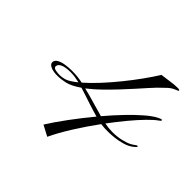

<svg xmlns="http://www.w3.org/2000/svg" viewBox="-179 -881 1130 1130"><g transform="rotate(45 385.5 -316.5)"><path d="M353 56.2 286.6 21Q320.3 -33.2 369.9 -100.1Q419.4 -167 474.1 -232.9Q460 -236.8 441.9 -242.2Q423.8 -247.6 400.9 -254.9Q372.1 -264.2 344.7 -273.4Q317.4 -282.7 291.5 -290.5Q239.7 -254.9 204.3 -247.3Q168.9 -239.7 141.1 -239.7Q106.4 -239.7 85 -249.5Q63.5 -259.3 63.5 -274.4Q63.5 -292 81.1 -302.5Q98.6 -313 125.7 -317.4Q152.8 -321.8 180.2 -321.8Q203.1 -321.8 222.9 -320.1Q242.7 -318.4 271 -312.5Q309.6 -346.2 351.8 -391.8Q394 -437.5 435.1 -488.3Q476.1 -539.1 511.2 -588.1Q546.4 -637.2 570.8 -676.8Q611.8 -681.6 638.7 -686Q665.5 -690.4 691.9 -690.4Q702.1 -690.4 705.6 -689.2Q709 -688 709 -684.6Q709 -682.1 705.8 -680.2Q702.6 -678.2 689 -672.9Q668 -664.1 651.9 -649.7Q635.7 -635.3 605.5 -605Q594.7 -594.2 572.3 -569.1Q549.8 -543.9 519.5 -510Q489.3 -476.1 455.1 -439.9Q420.9 -403.8 387 -370.6Q353 -337.4 323.2 -314L309.6 -303.2Q330.1 -298.3 356 -291.3Q381.8 -284.2 415 -274.4L490.7 -252.9Q536.1 -306.6 581.1 -353.5Q626 -400.4 665.8 -434.8Q705.6 -469.2 734.9 -483.9Q739.3 -485.8 746.3 -489Q753.4 -492.2 756.8 -492.2Q761.7 -492.2 761.7 -487.8Q761.7 -485.8 760 -483.9Q758.3 -481.9 751 -476.6Q727.5 -460.4 693.4 -425.5Q659.2 -390.6 619.6 -343Q580.1 -295.4 539.6 -241.2Q571.8 -234.4 604 -234.4Q642.6 -234.4 677.2 -242.4Q711.9 -250.5 731.4 -261.2Q744.1 -268.1 752.4 -274.9Q760.7 -281.7 765.6 -281.7Q770.5 -281.7 770.5 -277.8Q770.5 -274.9 754.9 -261.7Q731.9 -243.2 699.5 -233.6Q667 -224.1 636.5 -220.9Q606 -217.8 587.4 -217.8Q569.3 -217.8 555.4 -218.3Q541.5 -218.8 524.9 -221.2Q473.1 -150.4 427 -76.9Q380.9 -3.4 353 56.2ZM147 -252Q164.6 -252 184.8 -257.3Q205.1 -262.7 230.5 -280.8Q236.8 -285.2 243.4 -290Q250 -294.9 256.3 -300.3Q237.3 -304.7 219.2 -307.4Q201.2 -310.1 184.1 -310.1Q137.2 -310.1 116 -299.3Q94.7 -288.6 94.7 -272Q94.7 -259.3 113.3 -255.6Q131.8 -252 147 -252Z"/></g></svg>

Font: Pinyon Script
Style: Regular
Weight: 400
Designer: Nicole Fally, Eben Sorkin
Foundry: Sorkin Type Co.
Version: Version 1.008; ttfautohint (v1.8.4.7-5d5b)